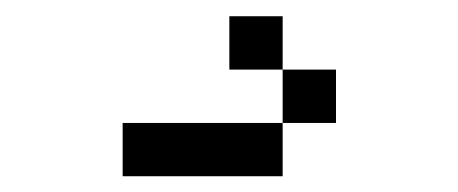

<svg xmlns="http://www.w3.org/2000/svg" viewBox="-20 -87 573 240"><path d="M266.7 0V-66.7H333.3V0ZM333.3 0H400V66.7H333.3ZM333.3 66.7V133.3H133.3V66.7Z"/></svg>

Font: Galmuri14 Regular
Style: Regular
Weight: 400
Designer: Lee Minseo (quiple)
Version: Version 2.399;hotconv 1.1.1;makeotfexe 2.6.0 DEVELOPMENT